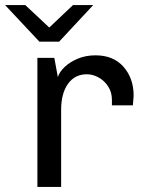

<svg xmlns="http://www.w3.org/2000/svg" viewBox="-65 -740 575 760"><path d="M464 -361 461 -323H378V-345Q378 -375 363 -398Q348 -421 325 -433.5Q302 -446 279 -446Q231 -446 204 -408Q177 -370 177 -305V0H83V-511H150L164 -435Q170 -455 191 -475Q212 -495 243.5 -508Q275 -521 313 -521Q384 -521 424 -475.5Q464 -430 464 -361ZM169 -575H91L-45 -720H35L130 -631L224 -720H304Z"/></svg>

Font: Chivo
Style: Regular
Weight: 400
Designer: Hector Gatti
Foundry: Omnibus-Type
Version: Version 1.003